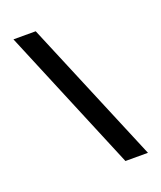

<svg xmlns="http://www.w3.org/2000/svg" viewBox="-109 -556 586 697"><g transform="rotate(-20 183.5 -207.0)"><path d="M25 -484 256 70H343L111 -484Z"/></g></svg>

Font: Hussar Tani
Style: Bold
Weight: 700
Foundry: Cannot Into Space Fonts
Version: Version 0.92